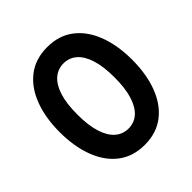

<svg xmlns="http://www.w3.org/2000/svg" viewBox="-193 -850 1000 1000"><g transform="rotate(-45 307.0 -350.0)"><path d="M307 10Q221 10 161.5 -35.5Q102 -81 71 -162.5Q40 -244 40 -350Q40 -457 71 -538Q102 -619 161.5 -664.5Q221 -710 307 -710Q393 -710 452.5 -664.5Q512 -619 543 -538Q574 -457 574 -350Q574 -244 543 -162.5Q512 -81 452.5 -35.5Q393 10 307 10ZM307 -110Q349 -110 379.5 -136.5Q410 -163 427 -216.5Q444 -270 444 -350Q444 -431 427 -484Q410 -537 379.5 -563.5Q349 -590 307 -590Q266 -590 235 -563.5Q204 -537 187 -484Q170 -431 170 -350Q170 -270 187 -216.5Q204 -163 235 -136.5Q266 -110 307 -110Z"/></g></svg>

Font: Quicksand Light
Style: Bold
Weight: 700
Version: Version 3.004